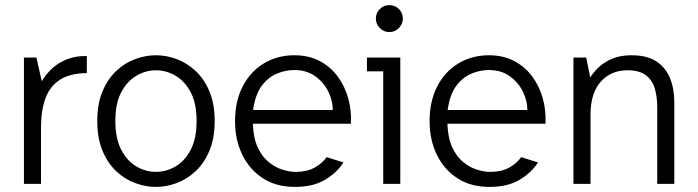

<svg xmlns="http://www.w3.org/2000/svg" viewBox="-20 -722 2740 754"><path d="M74 0V-496H123L144 -403Q160 -430 184.5 -453Q209 -476 244 -489.5Q279 -503 321 -502V-435Q253 -434 214 -408Q175 -382 158 -334.5Q141 -287 141 -221V0Z M592 12Q552 12 511 -3Q470 -18 436.5 -49.5Q403 -81 382.5 -130Q362 -179 362 -247Q362 -314 382.5 -363Q403 -412 436.5 -443.5Q470 -475 511 -490Q552 -505 592 -505Q633 -505 673.5 -490Q714 -475 748 -443.5Q782 -412 802.5 -363Q823 -314 823 -247Q823 -179 802.5 -130Q782 -81 748 -49.5Q714 -18 673.5 -3Q633 12 592 12ZM592 -47Q633 -47 669.5 -68.5Q706 -90 729 -134Q752 -178 752 -247Q752 -316 729 -359.5Q706 -403 669.5 -424.5Q633 -446 592 -446Q552 -446 515.5 -424.5Q479 -403 456 -359.5Q433 -316 433 -247Q433 -178 456 -134Q479 -90 515.5 -68.5Q552 -47 592 -47Z M1138 12Q1064 12 1011.5 -22.5Q959 -57 931 -115.5Q903 -174 903 -246Q903 -325 933.5 -383.5Q964 -442 1017 -473.5Q1070 -505 1136 -505Q1193 -505 1236 -482Q1279 -459 1307 -420.5Q1335 -382 1348 -334Q1361 -286 1358 -236H973Q975 -180 992 -143.5Q1009 -107 1034.5 -86Q1060 -65 1088.5 -56Q1117 -47 1141 -47Q1185 -47 1215 -63.5Q1245 -80 1263 -105L1329 -84Q1303 -44 1256.5 -16Q1210 12 1138 12ZM974 -290H1287Q1287 -327 1269 -363Q1251 -399 1217.5 -423Q1184 -447 1136 -447Q1100 -447 1065.5 -432Q1031 -417 1006.5 -383Q982 -349 974 -290Z M1485 0V-442H1421V-496H1552V0ZM1509 -596Q1487 -596 1471.5 -612Q1456 -628 1456 -649Q1456 -671 1471.5 -686.5Q1487 -702 1509 -702Q1531 -702 1546.5 -686.5Q1562 -671 1562 -649Q1562 -628 1546.5 -612Q1531 -596 1509 -596Z M1902 12Q1828 12 1775.5 -22.5Q1723 -57 1695 -115.5Q1667 -174 1667 -246Q1667 -325 1697.5 -383.5Q1728 -442 1781 -473.5Q1834 -505 1900 -505Q1957 -505 2000 -482Q2043 -459 2071 -420.5Q2099 -382 2112 -334Q2125 -286 2122 -236H1737Q1739 -180 1756 -143.5Q1773 -107 1798.5 -86Q1824 -65 1852.5 -56Q1881 -47 1905 -47Q1949 -47 1979 -63.5Q2009 -80 2027 -105L2093 -84Q2067 -44 2020.5 -16Q1974 12 1902 12ZM1738 -290H2051Q2051 -327 2033 -363Q2015 -399 1981.5 -423Q1948 -447 1900 -447Q1864 -447 1829.5 -432Q1795 -417 1770.5 -383Q1746 -349 1738 -290Z M2232 0V-496H2282L2298 -418Q2311 -439 2332.5 -459Q2354 -479 2385.5 -492Q2417 -505 2460 -505Q2521 -505 2557.5 -481Q2594 -457 2611 -415.5Q2628 -374 2628 -321V0H2561V-301Q2561 -341 2551.5 -374Q2542 -407 2516.5 -426.5Q2491 -446 2444 -446Q2379 -446 2339 -401Q2299 -356 2299 -271V0Z"/></svg>

Font: Atkinson Hyperlegible Next Light
Style: Regular
Weight: 300
Designer: Elliott Scott, Megan Eiswerth, Linus Boman, Theodore Petrosky, Letters from Sweden
Foundry: Applied Design Works, Letters from Sweden
Version: Version 2.001